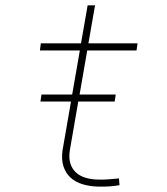

<svg xmlns="http://www.w3.org/2000/svg" viewBox="-20 -691 627 721"><path d="M410.6 -309.6H273.9L242.2 -126.5Q237.8 -98.1 244.1 -77.6Q250.5 -57.1 264.9 -43.7Q279.3 -30.3 300.8 -23.7Q322.3 -17.1 348.6 -16.6Q368.7 -16.1 387.9 -17.6Q407.2 -19 426.8 -21L428.7 4.4Q409.2 7.8 389.9 9Q370.6 10.3 351.1 9.8Q318.4 9.3 291.3 1.2Q264.2 -6.8 245.6 -23.4Q227.1 -40 218.5 -65.7Q210 -91.3 214.8 -126.5L246.6 -309.6H131.8L135.7 -335.9H251L279.8 -501.5H129.9L133.3 -528.3H284.2L309.1 -670.9H336.9L312 -528.3H496.6L492.7 -501.5H307.6L278.8 -335.9H414.6Z"/></svg>

Font: Roboto Mono Thin
Style: Italic
Weight: 250
Designer: Google
Version: Version 2.000985; 2015; ttfautohint (v1.3)